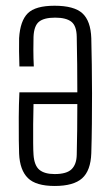

<svg xmlns="http://www.w3.org/2000/svg" viewBox="-20 -626 382 653"><path d="M165.5 -606.5Q232 -606.5 260.2 -580.8Q288.5 -555 290.5 -496Q291.5 -455 292.2 -406.8Q293 -358.5 293 -307.5Q293 -256.5 292.5 -204.8Q292 -153 290.5 -105Q288.5 -45.5 259.2 -19.5Q230 6.5 166 6.5Q102 6.5 74.8 -20.5Q47.5 -47.5 45 -103Q44.5 -114.5 44 -148.5Q43.5 -182.5 43.8 -226.8Q44 -271 46 -312H243Q243 -358.5 242.5 -406Q242 -453.5 241 -500.5Q240.5 -538 222.8 -552Q205 -566 167.5 -566Q129.5 -566 112.5 -552Q95.5 -538 94 -500.5Q93.5 -485.5 93.5 -456.8Q93.5 -428 95 -400H46Q45 -422 44.8 -451.2Q44.5 -480.5 45 -496Q48.5 -555 74.5 -580.8Q100.5 -606.5 165.5 -606.5ZM243 -272H94Q93 -238.5 92.8 -203.2Q92.5 -168 92.8 -140Q93 -112 94 -100Q96.5 -63 114 -48.5Q131.5 -34 166 -34Q207 -34 223.8 -50.8Q240.5 -67.5 241 -100Q242 -141.5 242.5 -184.5Q243 -227.5 243 -272Z"/></svg>

Font: Big Shoulders Text ExtraLight
Style: Regular
Weight: 250
Version: Version 2.002